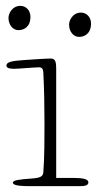

<svg xmlns="http://www.w3.org/2000/svg" viewBox="-20 -636 331 656"><path d="M172 -401C172 -422 170 -436 154 -436C137 -436 94 -433 65 -431C19 -428 2 -424 2 -412C2 -401 20 -401 30 -401C42 -401 99 -406 113 -406C124 -406 127 -400 128 -389C131 -329 132 -274 132 -213C132 -165 132 -98 128 -47C127 -33 117 -28 88 -26C44 -23 24 -20 24 -12C24 0 61 0 93 0H252C266 0 282 -1 282 -13C282 -24 263 -28 234 -28H172ZM9 -575C9 -551 24 -533 43 -533C61 -533 84 -543 84 -579C84 -601 68 -616 50 -616C21 -616 9 -589 9 -575ZM216 -552C216 -528 231 -510 250 -510C268 -510 291 -520 291 -556C291 -578 275 -593 257 -593C228 -593 216 -566 216 -552Z"/></svg>

Font: Life Savers
Style: Regular
Weight: 400
Designer: Pablo Impallari, Rodrigo Fuenzalida, Brenda Gallo
Foundry: Pablo Impallari, Rodrigo Fuenzalida, Brenda Gallo
Version: Version 3.000